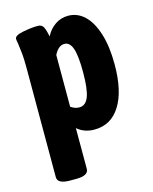

<svg xmlns="http://www.w3.org/2000/svg" viewBox="-112 -606 707 886"><g transform="rotate(-15 242.0 -162.5)"><path d="M52 174V-347Q52 -393 49.5 -416.5Q47 -440 43 -469Q40 -483 40 -490Q40 -506 80.5 -514Q121 -522 152 -522Q172 -522 179.5 -506Q187 -490 193 -461Q208 -492 236 -511.5Q264 -531 299 -531Q343 -531 376.5 -499.5Q410 -468 429.5 -406.5Q449 -345 449 -259Q449 -131 405 -61.5Q361 8 282 8Q233 8 200 -21V174Q200 206 140 206H112Q52 206 52 174ZM299 -262Q299 -340 287 -375Q275 -410 249 -410Q220 -410 200 -370V-123Q220 -109 241 -109Q271 -109 285 -144.5Q299 -180 299 -262Z"/></g></svg>

Font: Asap Condensed
Style: Bold
Weight: 700
Designer: Pablo Cosgaya
Foundry: Omnibus-Type
Version: Version 1.010; ttfautohint (v1.8)